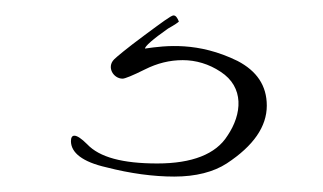

<svg xmlns="http://www.w3.org/2000/svg" viewBox="-20 -21 419 249"><path d="M274 191C309 168 326 143 326 116C326 90 313 71 288 58C237 33 195 38 168 42C168 39 178 30 198 16C207 11 211 8 212 7C210 2 208 -1 205 -1C202 -1 190 8 167 25C144 42 131 53 128 56C118 66 127 81 139 81C142 81 152 77 168 69C184 61 200 57 217 57C234 57 251 62 266 72C297 92 294 127 275 155C260 179 229 191 184 191C139 191 109 183 93 166C78 151 72 153 72 162C72 177 87 189 118 196C149 204 179 208 206 208C234 208 257 202 274 191Z"/></svg>

Font: VL Great Vibes
Style: Regular
Weight: 400
Designer: Robert E. Leuschke
Foundry: Robert E. Leuschke
Version: Version 1.001